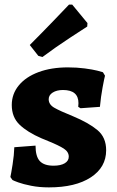

<svg xmlns="http://www.w3.org/2000/svg" viewBox="-20 -803 509 832"><path d="M34 -23 25 -36Q28 -49 34.5 -90Q41 -131 42 -165L134 -172Q134 -125 152.5 -105Q171 -85 212 -85Q243 -85 260.5 -95.5Q278 -106 278 -124Q278 -145 256.5 -159Q235 -173 188 -192L159 -204Q99 -230 65 -262.5Q31 -295 31 -348Q31 -396 61.5 -433Q92 -470 147 -490.5Q202 -511 274 -511Q313 -511 347 -506.5Q381 -502 401 -497Q421 -492 426 -490L435 -475Q432 -464 424.5 -424Q417 -384 413 -340L329 -334L319 -340L320 -356Q320 -413 253 -413Q226 -413 208.5 -402Q191 -391 191 -373Q191 -350 215.5 -336Q240 -322 297 -299Q364 -271 402 -239.5Q440 -208 440 -152Q440 -78 373.5 -34.5Q307 9 192 9Q150 9 115 2Q80 -5 59.5 -12.5Q39 -20 34 -23ZM146 -561 109 -608Q161 -660 212.5 -713.5Q264 -767 279 -783H293L359 -703L358 -688Q341 -677 282 -638.5Q223 -600 164 -556Z"/></svg>

Font: Alegreya SC ExtraBold
Style: Regular
Weight: 800
Designer: Juan Pablo del Peral
Foundry: Huerta Tipografica
Version: Version 2.007; ttfautohint (v1.6)